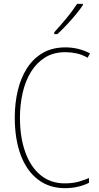

<svg xmlns="http://www.w3.org/2000/svg" viewBox="-20 -971 515 1001"><path d="M321 -699Q259 -699 214.5 -671Q170 -643 141 -595.5Q112 -548 98 -486.5Q84 -425 84 -358Q84 -256 111.5 -178.5Q139 -101 191.5 -58Q244 -15 318 -15Q359 -15 391 -24Q423 -33 444 -43V-18Q421 -6 388.5 2Q356 10 318 10Q237 10 178 -35Q119 -80 88 -163Q57 -246 57 -359Q57 -432 72.5 -498Q88 -564 120.5 -615Q153 -666 203 -695Q253 -724 321 -724Q389 -724 449 -693L437 -670Q407 -687 377.5 -693Q348 -699 321 -699ZM412 -944Q396 -920 373 -892.5Q350 -865 325.5 -839Q301 -813 279 -793H263V-803Q297 -840 327.5 -877Q358 -914 382 -951H412Z"/></svg>

Font: Noto Sans Myanmar Condensed Thin
Style: Regular
Weight: 100
Width: 3
Designer: Monotype Design Team
Foundry: Monotype Imaging Inc.
Version: Version 2.107; ttfautohint (v1.8.4.7-5d5b)